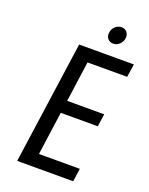

<svg xmlns="http://www.w3.org/2000/svg" viewBox="-157 -930 785 1011"><g transform="rotate(20 236.0 -424.5)"><path d="M68.6 0H382.4L392.9 -73.4H163.9L197.7 -316.3H405.1L415.3 -387.1H207.9L239.3 -613.9H461.4L472.3 -687.3H165.6ZM331.4 -753Q351.6 -753 366.3 -766.7Q381 -780.4 384.6 -801.6Q387.1 -821.7 376 -835.5Q364.9 -849.3 345 -849.3Q325.6 -849.3 310.4 -835.5Q295.1 -821.7 292.6 -801.6Q289.3 -780.4 300.8 -766.7Q312.3 -753 331.4 -753Z"/></g></svg>

Font: Secuela ExtLt
Style: Italic
Weight: 200
Italic angle: -8°
Designer: Fernando Haro
Foundry: deFharo
Version: Version 1.704